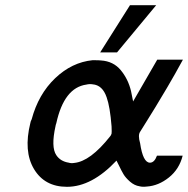

<svg xmlns="http://www.w3.org/2000/svg" viewBox="-20 -711 725 740"><path d="M366 -509 481 -691H582L431 -509ZM97 -237Q98 -244 102 -251Q128 -348 192.5 -409.5Q257 -471 337 -479Q364 -479 369 -478Q417 -475 445.5 -440.5Q474 -406 485 -360L493 -320Q575 -461 586 -481H685Q654 -424 624.5 -374Q595 -324 579 -298Q563 -272 544 -241.5Q525 -211 520 -203Q511 -190 520 -159Q531 -84 558 -84Q575 -84 585 -111H684Q671 -59 631 -27Q591 5 546 8Q529 10 518 7Q498 4 481 -11Q464 -26 456 -39.5Q448 -53 439 -72Q430 -91 429 -92Q334 9 238 9Q152 9 111 -59.5Q70 -128 97 -237ZM197 -236Q196 -234 195 -230Q194 -226 194 -225Q176 -144 197 -113Q213 -89 245 -84Q254 -81 266 -83Q328 -89 404 -185Q408 -189 410 -196Q411 -200 410 -224Q404 -300 391 -336Q375 -383 337 -386Q325 -388 313 -385Q227 -373 197 -236Z"/></svg>

Font: Coval
Style: Italic
Weight: 400
Foundry: Context Ltd
Version: Version 001.000